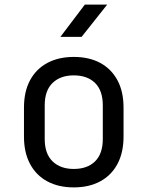

<svg xmlns="http://www.w3.org/2000/svg" viewBox="-20 -805 640 833"><path d="M300 8Q234 8 185.5 -18Q137 -44 110.5 -93.5Q84 -143 84 -212V-338Q84 -408 110.5 -457Q137 -506 185.5 -532Q234 -558 300 -558Q367 -558 415 -532Q463 -506 489.5 -457Q516 -408 516 -338V-212Q516 -143 489.5 -93.5Q463 -44 414.5 -18Q366 8 300 8ZM300 -72Q359 -72 392.5 -105Q426 -138 426 -202V-348Q426 -412 392.5 -445Q359 -478 300 -478Q242 -478 208 -445Q174 -412 174 -348V-202Q174 -138 208 -105Q242 -72 300 -72ZM242 -645 348 -785H445L334 -645Z"/></svg>

Font: Atlassian Mono
Style: Regular
Weight: 400
Monospace: yes
Designer: Philipp Nurullin, Konstantin Bulenkov
Foundry: Modifications by Atlassian Pty Ltd, manufactured by JetBrains
Version: Version 2.304